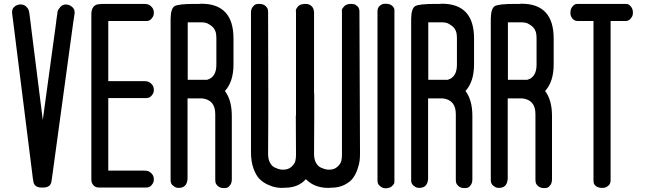

<svg xmlns="http://www.w3.org/2000/svg" viewBox="-20 -815 3467 1032"><path d="M343 -790Q347 -789 353.5 -787Q360 -785 370.5 -775Q381 -765 381 -750V-743Q380 -734 377.5 -719Q375 -704 374 -697Q355 -561 318 -287Q281 -13 262 123L257 158Q253 193 212 193H210H207H203Q163 193 159 158Q158 152 156 140.5Q154 129 154 123Q137 -14 102.5 -287.5Q68 -561 51 -698L45 -745V-751Q45 -766 54.5 -776Q64 -786 74 -788L83 -791H91Q110 -791 122 -778.5Q134 -766 136 -754L138 -742Q139 -735 141 -719.5Q143 -704 144 -696L149 -655L210 -170Q222 -258 246 -433.5Q270 -609 282 -696V-700L288 -741Q288 -747 290 -755Q292 -763 304 -777Q316 -791 335 -791Q336 -791 338.5 -790.5Q341 -790 343 -790Z M807 -331Q807 -326 805.5 -319Q804 -312 794 -300Q784 -288 766 -288H732H723H573H562V91V102H569H705H710H717H752H754Q763 102 773 104Q783 106 795 118Q807 130 807 150Q807 155 805.5 162Q804 169 794 181Q784 193 766 193H732H723H573H559H547H520H519H516H512Q494 193 484 182.5Q474 172 472 161L471 150V148V138V117V96V91V51V-650V-691V-696V-703V-738Q471 -793 519 -793L527 -794H547H569H705H710H717H752H754Q763 -794 773 -792Q783 -790 795 -778Q807 -766 807 -746Q807 -741 805.5 -733.5Q804 -726 794 -714Q784 -702 766 -702H732H723H573H562V-379H569H705H710H717H752H754Q763 -379 773 -377Q783 -375 795 -363Q807 -351 807 -331ZM547 -794H569Z M1093 -386Q1143 -400 1143 -467V-472V-611Q1143 -623 1142 -628Q1142 -630 1141 -634Q1140 -638 1140 -640Q1134 -663 1115.5 -676.5Q1097 -690 1085 -692.5Q1073 -695 1063 -695H1062H989V-614V-386H1047ZM1051 -794Q1053 -794 1056.5 -794.5Q1060 -795 1062 -795Q1235 -795 1235 -608V-602V-601V-602V-601V-480V-469Q1235 -376 1189 -326Q1226 -277 1226 -192V148Q1226 168 1217.5 179.5Q1209 191 1201.5 193.5Q1194 196 1186 196H1184Q1163 196 1151 185Q1139 174 1138 163L1137 152V-202Q1137 -277 1068 -286H988V146Q985 195 940 195Q935 195 928 193.5Q921 192 909 182Q897 172 897 154V144V-182V-460V-472V-460V-472V-565V-659V-663V-715Q898 -771 919.5 -782.5Q941 -794 1026 -794Z M1620 -794H1621Q1642 -794 1653.5 -783Q1665 -772 1666 -761L1668 -750V-312H1669V-194L1668 13Q1668 41 1678.5 60Q1689 79 1705 86Q1721 93 1730.5 95Q1740 97 1748 97H1749Q1777 97 1794 81Q1811 65 1814.5 50Q1818 35 1818 19V9V-194V-343V-750Q1817 -755 1818 -762.5Q1819 -770 1831 -782Q1843 -794 1867 -794H1868Q1875 -794 1883 -792.5Q1891 -791 1901.5 -781Q1912 -771 1912 -753V-743L1915 1V13Q1915 30 1913 48.5Q1911 67 1901.5 94.5Q1892 122 1877 142.5Q1862 163 1831.5 178.5Q1801 194 1760 194Q1754 195 1745 195Q1670 195 1624 148Q1583 194 1512 194Q1506 195 1497 195Q1480 195 1462.5 192Q1445 189 1419.5 177.5Q1394 166 1375 147Q1356 128 1342.5 90.5Q1329 53 1329 3V-746Q1329 -766 1338 -777.5Q1347 -789 1354.5 -791.5Q1362 -794 1370 -794H1373Q1395 -794 1407 -783Q1419 -772 1420 -761L1421 -750L1422 -312V-194L1421 13Q1421 41 1431.5 60Q1442 79 1458 86Q1474 93 1483.5 95Q1493 97 1501 97H1502Q1530 97 1547 81Q1564 65 1567.5 50Q1571 35 1571 19V9L1570 -194H1571V-343V-750Q1570 -754 1570.5 -760.5Q1571 -767 1580.5 -779Q1590 -791 1610 -793Q1616 -794 1620 -794Z M2009 -693V-707V-719V-754Q2009 -772 2019.5 -782Q2030 -792 2041 -794L2052 -795Q2075 -795 2087 -784.5Q2099 -774 2100 -763V-752V-719V-698V-693V-652V54V95V99V121V155Q2100 160 2099.5 167Q2099 174 2087 185.5Q2075 197 2052 197Q2047 197 2040 195.5Q2033 194 2021 184Q2009 174 2009 156V121Z M2386 -386Q2436 -400 2436 -467V-472V-611Q2436 -623 2435 -628Q2435 -630 2434 -634Q2433 -638 2433 -640Q2427 -663 2408.5 -676.5Q2390 -690 2378 -692.5Q2366 -695 2356 -695H2355H2282V-614V-386H2340ZM2344 -794Q2346 -794 2349.5 -794.5Q2353 -795 2355 -795Q2528 -795 2528 -608V-602V-601V-602V-601V-480V-469Q2528 -376 2482 -326Q2519 -277 2519 -192V148Q2519 168 2510.5 179.5Q2502 191 2494.5 193.5Q2487 196 2479 196H2477Q2456 196 2444 185Q2432 174 2431 163L2430 152V-202Q2430 -277 2361 -286H2281V146Q2278 195 2233 195Q2228 195 2221 193.5Q2214 192 2202 182Q2190 172 2190 154V144V-182V-460V-472V-460V-472V-565V-659V-663V-715Q2191 -771 2212.5 -782.5Q2234 -794 2319 -794Z M2814 -386Q2864 -400 2864 -467V-472V-611Q2864 -623 2863 -628Q2863 -630 2862 -634Q2861 -638 2861 -640Q2855 -663 2836.5 -676.5Q2818 -690 2806 -692.5Q2794 -695 2784 -695H2783H2710V-614V-386H2768ZM2772 -794Q2774 -794 2777.5 -794.5Q2781 -795 2783 -795Q2956 -795 2956 -608V-602V-601V-602V-601V-480V-469Q2956 -376 2910 -326Q2947 -277 2947 -192V148Q2947 168 2938.5 179.5Q2930 191 2922.5 193.5Q2915 196 2907 196H2905Q2884 196 2872 185Q2860 174 2859 163L2858 152V-202Q2858 -277 2789 -286H2709V146Q2706 195 2661 195Q2656 195 2649 193.5Q2642 192 2630 182Q2618 172 2618 154V144V-182V-460V-472V-460V-472V-565V-659V-663V-715Q2619 -771 2640.5 -782.5Q2662 -794 2747 -794Z M3340 -794H3342Q3349 -794 3356 -792Q3363 -790 3372.5 -778Q3382 -766 3382 -746Q3382 -741 3380.5 -733.5Q3379 -726 3369 -714Q3359 -702 3341 -702H3306H3262V93V107V154Q3262 172 3251 182Q3240 192 3229 194L3218 195Q3195 195 3183 185Q3171 175 3171 165L3170 155V119V98V93V53V-649V-690V-694V-702H3148H3134H3087Q3069 -702 3059 -713Q3049 -724 3047 -735L3046 -746Q3046 -766 3055.5 -778Q3065 -790 3072 -792Q3079 -794 3086 -794H3088H3119H3122H3143H3280H3285H3306ZM3122 -794H3143Z"/></svg>

Font: Soda Fountain
Style: Regular
Weight: 400
Version: Version 1.0